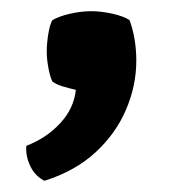

<svg xmlns="http://www.w3.org/2000/svg" viewBox="-20 -152 322 343"><path d="M211.5 -116Q217.5 -99.5 220.5 -81.2Q223.5 -63 223.5 -43.5Q223.5 1 205.2 43.8Q187 86.5 150.8 120Q114.5 153.5 59.5 171Q42.5 162.5 34 144.5Q25.5 126.5 27 108.5Q62.5 95 87.2 68.5Q112 42 115.5 8.5Q104.5 6 92.5 2.5Q80.5 -1 73.5 -6.5Q69.5 -14.5 66.5 -30.5Q63.5 -46.5 63.5 -60Q63.5 -73.5 66.2 -90.8Q69 -108 73.5 -116Q85.5 -123 105.2 -127.5Q125 -132 143 -132Q160.5 -132 180.8 -127.5Q201 -123 211.5 -116Z"/></svg>

Font: Signika SemiBold
Style: Regular
Weight: 600
Designer: Anna Giedry
Foundry: Anna Giedry
Version: Version 2.001